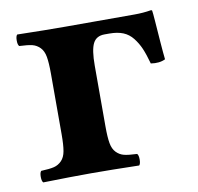

<svg xmlns="http://www.w3.org/2000/svg" viewBox="-58 -498 577 560"><g transform="rotate(-10 230.5 -218.0)"><path d="M277.8 -392.1Q253.4 -392.1 243.7 -373Q233.9 -354 233.9 -307.1V-127Q233.9 -95.2 237.1 -77.4Q240.2 -59.6 250 -49.6Q259.8 -39.6 272.7 -36.4Q285.6 -33.2 311 -32.2Q315.4 -27.8 315.4 -15.1Q315.4 -2.4 311 2Q225.1 0 168.9 0Q110.8 0 26.9 2Q22.5 -2.4 22.5 -15.1Q22.5 -27.8 26.9 -32.2Q52.2 -33.2 65.2 -36.4Q78.1 -39.6 87.9 -49.6Q97.7 -59.6 100.8 -77.4Q104 -95.2 104 -127V-307.1Q104 -338.9 100.8 -356.7Q97.7 -374.5 87.9 -384.5Q78.1 -394.5 65.2 -397.7Q52.2 -400.9 26.9 -401.9Q22.5 -406.2 22.5 -418.9Q22.5 -431.6 26.9 -436Q112.8 -434.1 168.9 -434.1H374Q399.9 -434.1 422.9 -438Q426.8 -438 426.8 -435.1Q427.7 -431.6 429.7 -404.5Q431.6 -377.4 434.3 -342.3Q437 -307.1 439 -290Q421.4 -281.2 396 -285.2Q388.2 -313.5 380.6 -331.1Q373 -348.6 361.3 -363.5Q349.6 -378.4 332.8 -385.3Q315.9 -392.1 292 -392.1Z"/></g></svg>

Font: Common Serif
Style: Bold
Weight: 700
Designer: Philipp H. Poll, Khaled Hosny
Foundry: Stefan Peev, Context Ltd.
Version: Version 1.026